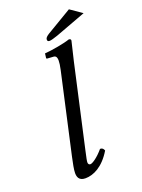

<svg xmlns="http://www.w3.org/2000/svg" viewBox="-159 -917 737 998"><g transform="rotate(-20 209.5 -417.5)"><path d="M286 -583C301 -648 311 -688 311 -688C311 -695 308 -698 299 -698C272 -688 200 -675 159 -672L156 -648C156 -645 157 -643 161 -643L192 -641C205 -641 213 -635 213 -613C213 -602 211 -585 206 -563L107 -119C100 -87 93 -53 93 -34C93 -15 98 10 135 10C180 10 235 -16 280 -91C276 -101 271 -108 258 -108C228 -72 196 -50 184 -50C176 -50 172 -56 172 -64C172 -72 175 -87 184 -127ZM204 -725C213 -725 229 -730 250 -737L419 -800L354 -845L213 -761C199 -752 192 -745 192 -736C192 -728 196 -725 204 -725Z"/></g></svg>

Font: Libertinus Serif
Style: Italic
Weight: 400
Italic angle: -12°
Designer: Philipp H. Poll, Khaled Hosny
Foundry: Caleb Maclennan
Version: Version 7.050;RELEASE